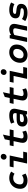

<svg xmlns="http://www.w3.org/2000/svg" viewBox="2223 -2985 774 5260"><g transform="rotate(-90 2610.0 -355.0)"><path d="M297 12Q189 12 128.5 -40Q68 -92 68 -185Q68 -273 106 -341.5Q144 -410 211 -449Q278 -488 364 -488Q470 -488 539 -434L481 -344Q450 -364 423 -372Q396 -380 361 -380Q283 -380 235.5 -328Q188 -276 188 -191Q188 -96 306 -96Q339 -96 371 -105.5Q403 -115 444 -137L485 -41Q391 12 297 12Z M760 0 839 -370H655L678 -476H980L901 -106H1085L1062 0ZM942 -562Q908 -562 887 -583Q866 -604 866 -635Q866 -672 890.5 -697Q915 -722 949 -722Q983 -722 1004 -701.5Q1025 -681 1025 -649Q1025 -612 1001 -587Q977 -562 942 -562Z M1491 12Q1327 12 1327 -123Q1327 -149 1333 -177L1374 -370H1235L1258 -476H1396L1424 -611L1553 -662L1514 -476H1695L1672 -370H1492L1453 -186Q1450 -172 1449 -162Q1448 -152 1448 -146Q1448 -119 1465.5 -107.5Q1483 -96 1516 -96Q1571 -96 1632 -129L1660 -30Q1582 12 1491 12Z M1942 12Q1863 12 1818.5 -24.5Q1774 -61 1774 -125Q1774 -286 1973 -286H2135L2137 -296Q2139 -306 2140 -315Q2141 -324 2141 -331Q2141 -362 2121.5 -375Q2102 -388 2055 -388Q1974 -388 1888 -348L1854 -439Q1957 -488 2077 -488Q2262 -488 2262 -354Q2262 -341 2260 -327Q2258 -313 2255 -297L2192 0H2105L2104 -38Q2061 -13 2023 -0.5Q1985 12 1942 12ZM1973 -88Q2009 -88 2041 -97.5Q2073 -107 2101 -123L2116 -197H1974Q1893 -197 1893 -135Q1893 -88 1973 -88Z M2651 12Q2487 12 2487 -123Q2487 -149 2493 -177L2534 -370H2395L2418 -476H2556L2584 -611L2713 -662L2674 -476H2855L2832 -370H2652L2613 -186Q2610 -172 2609 -162Q2608 -152 2608 -146Q2608 -119 2625.5 -107.5Q2643 -96 2676 -96Q2731 -96 2792 -129L2820 -30Q2742 12 2651 12Z M3080 0 3159 -370H2975L2998 -476H3300L3221 -106H3405L3382 0ZM3262 -562Q3228 -562 3207 -583Q3186 -604 3186 -635Q3186 -672 3210.5 -697Q3235 -722 3269 -722Q3303 -722 3324 -701.5Q3345 -681 3345 -649Q3345 -612 3321 -587Q3297 -562 3262 -562Z M3735 12Q3637 12 3578.5 -41.5Q3520 -95 3520 -186Q3520 -272 3557.5 -340Q3595 -408 3660 -448Q3725 -488 3806 -488Q3904 -488 3962 -434.5Q4020 -381 4020 -291Q4020 -205 3982.5 -136.5Q3945 -68 3880.5 -28Q3816 12 3735 12ZM3741 -96Q3786 -96 3822 -121Q3858 -146 3879 -189.5Q3900 -233 3900 -286Q3900 -331 3874 -355.5Q3848 -380 3799 -380Q3754 -380 3718 -355Q3682 -330 3661 -287Q3640 -244 3640 -190Q3640 -145 3666 -120.5Q3692 -96 3741 -96Z M4090 0 4191 -476H4278L4280 -438Q4356 -488 4431 -488Q4504 -488 4545 -453.5Q4586 -419 4586 -353Q4586 -328 4580 -299L4516 0H4398L4460 -290Q4463 -304 4464 -314Q4465 -324 4465 -330Q4465 -356 4448.5 -368Q4432 -380 4394 -380Q4361 -380 4334 -372.5Q4307 -365 4282 -350L4208 0Z M4887 12Q4754 12 4663 -50L4720 -141Q4787 -88 4900 -88Q4954 -88 4984 -101Q5014 -114 5014 -137Q5014 -157 5004 -166Q4994 -175 4966 -179L4869 -191Q4738 -207 4738 -313Q4738 -396 4799 -442Q4860 -488 4972 -488Q5083 -488 5172 -438L5127 -347Q5054 -388 4960 -388Q4859 -388 4859 -335Q4859 -319 4869.5 -310.5Q4880 -302 4906 -299L5004 -287Q5134 -271 5134 -165Q5134 -80 5070 -34Q5006 12 4887 12Z"/></g></svg>

Font: Sometype Mono
Style: Bold Italic
Weight: 700
Italic angle: -12°
Monospace: yes
Designer: Ryoichi Tsunekawa
Foundry: Dharma Type
Version: Version 1.000; ttfautohint (v1.8.3)